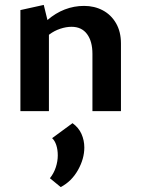

<svg xmlns="http://www.w3.org/2000/svg" viewBox="-20 -452 575 781"><path d="M356 0V-233Q356 -284 334 -313.5Q312 -343 271 -343Q249 -343 225 -335Q201 -327 181 -312Q161 -297 148 -275L112 -300Q140 -342 173 -370.5Q206 -399 243.5 -413.5Q281 -428 322 -428Q364 -428 398 -410Q432 -392 452 -357.5Q472 -323 472 -275V0ZM63 0V-411L158 -432L179 -346V0ZM227 309 183 273Q199 253 207 228.5Q215 204 215 180Q215 157 209 138.5Q203 120 192 110L275 49Q300 67 311.5 93Q323 119 323 148Q323 194 297 240Q271 286 227 309Z"/></svg>

Font: Ysabeau
Style: Bold
Weight: 700
Designer: Christian Thalmann (Catharsis Fonts)
Version: Version 2.000;gftools[0.9.27.dev2+g8671c4b]